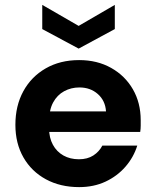

<svg xmlns="http://www.w3.org/2000/svg" viewBox="-20 -754 634 786"><path d="M304 12Q227 12 168 -20Q109 -52 76 -109.5Q43 -167 43 -243Q43 -321 75.5 -380.5Q108 -440 167 -474Q226 -508 304 -508Q378 -508 435 -476Q492 -444 524 -388.5Q556 -333 556 -262Q556 -252 556 -239.5Q556 -227 554 -214H143V-298H414Q411 -342 380.5 -369Q350 -396 305 -396Q271 -396 242.5 -380.5Q214 -365 197.5 -334.5Q181 -304 181 -257V-228Q181 -190 196.5 -161.5Q212 -133 239.5 -117.5Q267 -102 303 -102Q338 -102 362 -117.5Q386 -133 399 -158H542Q527 -110 493.5 -71.5Q460 -33 412 -10.5Q364 12 304 12ZM302 -555 153 -635V-734L302 -648L450 -734V-635Z"/></svg>

Font: DM Sans 28pt ExtraBold
Style: Regular
Weight: 800
Version: Version 4.004;gftools[0.9.30]